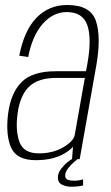

<svg xmlns="http://www.w3.org/2000/svg" viewBox="-20 -620 433 748"><path d="M260.5 0 264.5 -48Q252.5 -35 232.5 -23Q188.5 4 119.5 4Q44.5 4 23 -45.5Q1.5 -95 11.5 -176.5Q22 -258 64 -300.2Q106 -342.5 198 -342.5H315L320.5 -372Q338 -470.5 320.2 -521.8Q302.5 -573 240 -573Q187 -573 146.2 -526.8Q105.5 -480.5 90 -398L55 -403Q74.5 -502.5 122.8 -551.5Q171 -600.5 242 -600.5Q333.5 -600.5 354 -537.5Q374.5 -474.5 355 -364L290.5 0ZM271.5 -96 310.5 -316.5H200.5Q128 -316.5 93 -282.2Q58 -248 48.5 -178Q39.5 -111.5 55.8 -67Q72 -22.5 131 -22.5Q186.5 -22.5 227 -46.5Q267.5 -70.5 271.5 -96ZM258 107.5Q238 107.5 221.8 99.5Q205.5 91.5 205.5 71.5Q205.5 54.5 217.5 38.5Q229.5 22.5 243 11.8Q256.5 1 260 0H282Q279.5 1.5 267.8 11.8Q256 22 245 36.2Q234 50.5 234 63.5Q234 76 243.5 80Q253 84 267 84Q290 84 303.5 78.5L304 102Q299 104 285.8 105.8Q272.5 107.5 258 107.5Z"/></svg>

Font: Anybody ExtraLight
Style: Italic
Weight: 200
Italic angle: -10°
Designer: Tyler Finck
Foundry: Etcetera Type Company
Version: Version 1.010; ttfautohint (v1.8.3) -l 8 -r 50 -G 200 -x 14 